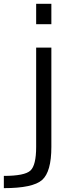

<svg xmlns="http://www.w3.org/2000/svg" viewBox="-30 -770 404 1010"><path d="M-9.8 155.3Q99.6 155.3 129.9 127.4Q160.2 99.6 160.2 2.9V-519.5H240.2V2.9Q240.2 133.8 191.4 176.8Q142.6 219.7 -9.8 219.7ZM160.2 -642.6V-750H240.2V-642.6Z"/></svg>

Font: Mgen+ 1c regular
Style: Regular
Weight: 400
Designer: [Source Han Sans]
Ryoko NISHIZUKA  (kana & ideographs); Paul D. Hunt (Latin, Greek & Cyrillic); Wenlong ZHANG  (bopomofo
Version: Version 1.059.20150602